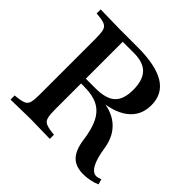

<svg xmlns="http://www.w3.org/2000/svg" viewBox="-179 -890 1078 1078"><g transform="rotate(45 360.5 -351.0)"><path d="M620 11Q559 11 527 -22Q495 -55 485 -125Q475 -203 451 -250.5Q427 -298 385 -319.5Q343 -341 279 -341H230V-379H327Q411 -379 447.5 -413Q484 -447 484 -523Q484 -599 449 -635.5Q414 -672 342 -672H251V-133Q251 -93 256.5 -72.5Q262 -52 278.5 -44Q295 -36 327 -32L347 -30V3L191 0L35 3V-30L55 -32Q89 -36 105 -44Q121 -52 126 -72.5Q131 -93 131 -133V-577Q131 -618 126 -638.5Q121 -659 104.5 -667.5Q88 -676 55 -679L35 -681V-713L188 -710H331Q475 -710 546 -666.5Q617 -623 617 -534Q617 -450 554 -402Q491 -354 373 -348V-359Q471 -359 530 -311.5Q589 -264 602 -173Q613 -103 632.5 -68Q652 -33 680 -33Q691 -33 712 -41L721 -10Q700 0 673 5.5Q646 11 620 11Z"/></g></svg>

Font: Baskervville SemiBold
Style: Regular
Weight: 600
Version: Version 1.100